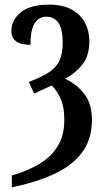

<svg xmlns="http://www.w3.org/2000/svg" viewBox="-20 -567 446 827"><path d="M31 189Q97 170 148 140Q199 110 228 63.5Q257 17 257 -51Q257 -106 242 -140Q227 -174 203 -199L127 -164L104 -214Q162 -236 193.5 -257.5Q225 -279 237.5 -309Q250 -339 250 -384Q250 -441 232 -468Q214 -495 180 -495Q147 -495 129 -466Q111 -437 111 -374Q29 -374 29 -434Q29 -480 69 -513.5Q109 -547 193 -547Q250 -547 288.5 -526Q327 -505 346 -469Q365 -433 365 -391Q365 -326 334 -288Q303 -250 260 -228Q310 -205 343 -162.5Q376 -120 376 -51Q376 34 332.5 91Q289 148 211 183.5Q133 219 31 240Z"/></svg>

Font: Noto Serif ExtraCondensed SemiBold
Style: Regular
Weight: 600
Width: 2
Designer: Monotype Design Team
Foundry: Monotype Imaging Inc.
Version: Version 2.015; ttfautohint (v1.8.4.7-5d5b)